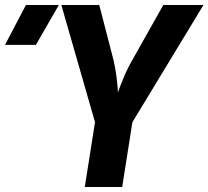

<svg xmlns="http://www.w3.org/2000/svg" viewBox="-159 -750 836 770"><path d="M-139 -570 -55 -730H77L-15 -570ZM181 0 222 -260 87 -730H239L296 -510Q304 -477 308.5 -440Q313 -403 314 -380Q322 -403 337.5 -440Q353 -477 372 -510L496 -730H657L372 -260L331 0Z"/></svg>

Font: JetBrains Mono ExtraBold
Style: Italic
Weight: 800
Italic angle: -9°
Monospace: yes
Designer: Philipp Nurullin, Konstantin Bulenkov
Foundry: JetBrains
Version: Version 2.305; ttfautohint (v1.8.4.7-5d5b)